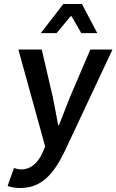

<svg xmlns="http://www.w3.org/2000/svg" viewBox="-20 -739 583 961"><path d="M50 102 18 192C35 198 54 202 81 202C188 202 247 133 302 22L543 -491H432L329 -250C312 -206 293 -157 275 -112H271C262 -158 254 -207 245 -250L189 -491H72L206 -6L193 25C171 74 137 109 85 109C73 109 59 105 50 102ZM184 -573H263L334 -658H338L387 -573H467L390 -719H297Z"/></svg>

Font: Falling Sky
Style: Obl
Weight: 400
Designer: Paul D. Hunt
Foundry: Adobe Systems Incorporated
Version: Version 1.02